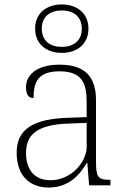

<svg xmlns="http://www.w3.org/2000/svg" viewBox="-20 -834 567 864"><path d="M258 -596C325 -596 378 -634 378 -705C378 -776 325 -814 258 -814C191 -814 138 -776 138 -705C138 -634 191 -596 258 -596ZM258 -623C206 -623 168 -650 168 -705C168 -760 206 -787 258 -787C310 -787 348 -760 348 -705C348 -650 310 -623 258 -623ZM199 10C294 10 343 -54 370 -100H373L381 0H477V-25H471C419 -25 412 -40 412 -111V-383C412 -485 366 -543 248 -543C137 -543 97 -490 97 -443C97 -408 108 -393 131 -393C131 -467 153 -513 248 -513C354 -513 370 -454 370 -371V-307L287 -304C128 -299 55 -252 55 -147C55 -39 118 10 199 10ZM207 -23C129 -23 97 -78 97 -145C97 -225 142 -273 289 -278L370 -281V-174C370 -104 300 -23 207 -23Z"/></svg>

Font: Noto Serif Gurmukhi ExtraLight
Style: Regular
Weight: 200
Designer: Vaibhav Singh and the Monotype Design Team
Foundry: Monotype Imaging Inc.
Version: Version 2.004